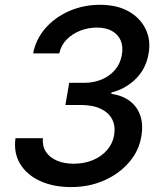

<svg xmlns="http://www.w3.org/2000/svg" viewBox="-20 -757 666 787"><path d="M271.5 9.8Q198.2 9.8 143.8 -15.4Q89.4 -40.5 62.3 -85.7Q35.2 -130.9 43.5 -190.4H155.8Q152.8 -158.2 168.2 -134.8Q183.6 -111.3 213.4 -98.6Q243.2 -85.9 281.7 -85.9Q324.2 -85.9 359.6 -100.3Q395 -114.7 418.5 -141.4Q441.9 -168 447.8 -203.1Q454.1 -239.7 439.9 -267.6Q425.8 -295.4 393.1 -311Q360.4 -326.7 310.1 -326.7H248L263.7 -417.5H325.2Q364.7 -417.5 397.7 -431.6Q430.7 -445.8 452.1 -471.4Q473.6 -497.1 479.5 -532.2Q485.4 -566.4 474.6 -591.3Q463.9 -616.2 439 -630.1Q414.1 -644 377 -644Q341.3 -644 308.6 -631.1Q275.9 -618.2 252.9 -594.7Q230 -571.3 223.1 -538.1H115.7Q127.4 -597.7 167 -642.3Q206.5 -687 264.9 -712.2Q323.2 -737.3 390.1 -737.3Q460 -737.3 507.6 -710.2Q555.2 -683.1 576.9 -637.9Q598.6 -592.8 589.4 -539.6Q579.6 -477.5 538.1 -435.3Q496.6 -393.1 437 -377.9L436 -372.6Q483.9 -365.2 513.9 -341.6Q543.9 -317.9 555.7 -281.2Q567.4 -244.6 559.6 -199.2Q549.8 -138.7 509 -91.6Q468.3 -44.4 406.7 -17.3Q345.2 9.8 271.5 9.8Z"/></svg>

Font: Inter Medium
Style: Italic
Weight: 500
Italic angle: -9.3988°
Designer: Rasmus Andersson
Foundry: rsms
Version: Version 4.001;git-66647c0bb